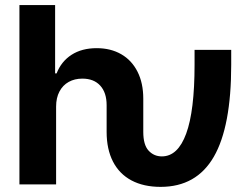

<svg xmlns="http://www.w3.org/2000/svg" viewBox="-20 -727 988 757"><path d="M56.6 -707H197.3V-437.5H203.1Q221.7 -484.9 262.2 -511Q302.7 -537.1 361.3 -537.1Q416.5 -537.1 458 -513.2Q499.5 -489.3 522.2 -444.3Q544.9 -399.4 544.9 -337.9V-207Q544.9 -155.8 565.9 -133.1Q586.9 -110.4 618.2 -110.4Q681.2 -110.4 714.1 -200.2Q747.1 -290 747.1 -471.7V-530.3H891.6V-471.7Q891.6 -227.5 823 -108.9Q754.4 9.8 613.3 9.8Q546.4 9.8 498.5 -15.6Q450.7 -41 425.5 -89.8Q400.4 -138.7 400.4 -207V-312.5Q400.4 -361.8 375.2 -389.4Q350.1 -417 304.7 -417Q274.4 -417 251 -404.1Q227.5 -391.1 214.4 -366.2Q201.2 -341.3 201.2 -306.6V0H56.6Z"/></svg>

Font: Pretendard JP
Style: Bold
Weight: 700
Designer: Base glyphs from Inter by Rasmus Andersson; Hangeul glyphs from Noto Sans CJK(Source Han Sans) by Jang Soo-young and Kan
Foundry: Kil Hyung-jin
Version: Version 1.309